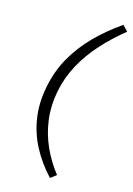

<svg xmlns="http://www.w3.org/2000/svg" viewBox="-134 -785 722 1041"><g transform="rotate(15 227.0 -264.5)"><path d="M255 188Q194 123 155 49Q116 -25 103.5 -108Q91 -191 109 -282Q127 -376 171 -453.5Q215 -531 279.5 -596Q344 -661 425 -717L454 -686Q384 -630 326 -566Q268 -502 228.5 -429.5Q189 -357 173 -275Q157 -193 167 -115.5Q177 -38 208.5 32Q240 102 288 163Z"/></g></svg>

Font: REM ExtraLight
Style: Italic
Weight: 250
Italic angle: -11°
Designer: Octavio Pardo
Foundry: Ashler Design
Version: Version 1.005;gftools[0.9.28]